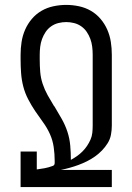

<svg xmlns="http://www.w3.org/2000/svg" viewBox="-20 -763 540 783"><path d="M64 0V-145H130V-72Q146 -74 162 -77Q178 -80 194 -86Q198 -87 200.5 -90Q203 -93 203 -98V-107Q203 -135 199 -163Q195 -191 183.5 -216.5Q172 -242 155.5 -264.5Q139 -287 123.5 -310Q108 -333 95 -358Q82 -383 75 -410Q68 -437 66 -465Q64 -493 64 -521V-540Q64 -566 68 -592Q72 -618 82.5 -642Q93 -666 110 -686Q127 -706 149.5 -719Q172 -732 198 -737.5Q224 -743 250 -743Q276 -743 302 -737.5Q328 -732 350.5 -719Q373 -706 390 -686Q407 -666 417.5 -642Q428 -618 432 -592Q436 -566 436 -540V-251Q436 -232 432.5 -213.5Q429 -195 419 -179Q409 -163 396 -149.5Q383 -136 367.5 -125Q352 -114 335 -105.5Q318 -97 300.5 -90.5Q283 -84 265 -79Q247 -74 228 -70H436V0ZM269 -111Q282 -118 294 -126.5Q306 -135 316.5 -145.5Q327 -156 335 -168Q343 -180 349 -193.5Q355 -207 356.5 -221.5Q358 -236 358 -251V-540Q358 -556 356 -572.5Q354 -589 348.5 -604Q343 -619 334 -632.5Q325 -646 311.5 -655.5Q298 -665 282 -669Q266 -673 250 -673Q234 -673 218 -669Q202 -665 188.5 -655.5Q175 -646 166 -632.5Q157 -619 151.5 -604Q146 -589 144 -572.5Q142 -556 142 -540V-520Q142 -495 144 -470Q146 -445 154 -421Q162 -397 174.5 -374.5Q187 -352 200 -331L202 -329Q217 -304 231.5 -278.5Q246 -253 255 -225.5Q264 -198 266.5 -169Q269 -140 269 -111Z"/></svg>

Font: Iosevka
Style: Regular
Weight: 400
Monospace: yes
Designer: Belleve Invis
Foundry: Belleve Invis
Version: Version 33.2.3; ttfautohint (v1.8.4)